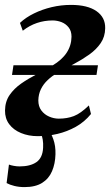

<svg xmlns="http://www.w3.org/2000/svg" viewBox="-23 -546 449 784"><path d="M77 218Q54.5 218 35.5 213.2Q16.5 208.5 4 201.5L13.5 126Q21 129 33.2 131.2Q45.5 133.5 57 133.5Q100.5 133.5 125.8 116Q151 98.5 153 57.5Q154 39 151.5 24.2Q149 9.5 144.5 0L145.5 -22H172.5Q185 -4.5 194.8 22.8Q204.5 50 203.5 84Q202.5 122.5 189.5 153Q176.5 183.5 149 200.8Q121.5 218 77 218ZM131.5 10Q93.5 10 62.8 -2.8Q32 -15.5 14.5 -39Q-3 -62.5 -2.5 -95Q-2 -131.5 16.2 -158Q34.5 -184.5 63.5 -204.8Q92.5 -225 126 -242.2Q159.5 -259.5 190.5 -278Q230 -301.5 249.2 -330.8Q268.5 -360 269 -396Q269 -419.5 257.2 -434.2Q245.5 -449 227.8 -455.8Q210 -462.5 192 -462.5Q158.5 -462.5 128 -452.2Q97.5 -442 70 -420.5L58.5 -452.5Q82.5 -475 115.8 -491.2Q149 -507.5 187.8 -516.8Q226.5 -526 267 -526Q334.5 -526 371 -500.5Q407.5 -475 406.5 -430.5Q406 -396 388.2 -370Q370.5 -344 341.8 -323.5Q313 -303 279.2 -285Q245.5 -267 212.5 -249Q189.5 -236 171.8 -219.2Q154 -202.5 144 -181.8Q134 -161 133.5 -136Q133.5 -111.5 145.8 -95Q158 -78.5 177.5 -70Q197 -61.5 217 -61.5Q251 -61.5 278.5 -72Q306 -82.5 340 -115.5L348.5 -80.5Q322 -48 286.5 -28.2Q251 -8.5 211.5 0.8Q172 10 131.5 10ZM26 -240 32 -279.5H377L371 -240Z"/></svg>

Font: Merriweather 120pt
Style: Bold Italic
Weight: 700
Italic angle: -7.8°
Version: Version 2.101